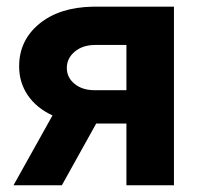

<svg xmlns="http://www.w3.org/2000/svg" viewBox="-20 -548 599 568"><path d="M494.6 -528.3V0H354V-182.6H264.6L163.1 0H20L135.3 -206.5Q87.9 -228.5 62.3 -266.1Q36.6 -303.7 36.6 -351.6Q36.6 -428.2 95.9 -477.3Q155.3 -526.4 254.9 -528.3ZM257.3 -281.2H354V-415H262.2Q224.6 -415 201.2 -395.3Q177.7 -375.5 177.7 -347.2Q177.7 -318.8 200.2 -300.3Q222.7 -281.7 257.3 -281.2Z"/></svg>

Font: RobotoInd
Style: Bold
Weight: 700
Designer: Google
Version: Version 2.001150; 2014